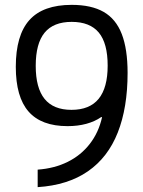

<svg xmlns="http://www.w3.org/2000/svg" viewBox="-20 -760 590 790"><path d="M275 -740Q356 -740 406.5 -711Q457 -682 481 -620Q505 -558 505 -460Q505 -317 464.5 -214.5Q424 -112 341.5 -55Q259 2 135 10V-62Q204 -67 258.5 -94Q313 -121 349.5 -168Q386 -215 400 -278H396Q370 -260 335 -250.5Q300 -241 258 -241Q150 -241 97.5 -301Q45 -361 45 -485Q45 -615 101 -677.5Q157 -740 275 -740ZM275 -670Q200 -670 163.5 -625.5Q127 -581 127 -489Q127 -398 163.5 -353Q200 -308 274 -308Q349 -308 386 -353.5Q423 -399 423 -490Q423 -582 386.5 -626Q350 -670 275 -670Z"/></svg>

Font: M PLUS Code Latin SemiExpanded
Style: Regular
Weight: 400
Width: 6
Designer: Coji Morishita
Foundry: UNDERFOREST DESIGN
Version: Version 1.002; ttfautohint (v1.8.3)